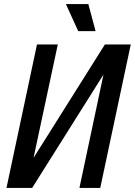

<svg xmlns="http://www.w3.org/2000/svg" viewBox="-20 -930 667 950"><path d="M12 0 163 -710H266L146 -149L499 -710H627L476 0H373L492 -561L139 0ZM367 -776 306 -910H417L453 -776Z"/></svg>

Font: Geist Mono Medium
Style: Italic
Weight: 500
Italic angle: -12°
Monospace: yes
Designer: Basement.studio, Andrés Briganti, Mateo Zaragoza
Foundry: Basement.studio, Vercel, Andrés Briganti, Guido Ferreyra, Mateo Zaragoza
Version: Version 1.500; ttfautohint (v1.8.4.7-5d5b)